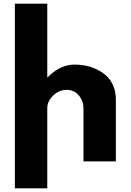

<svg xmlns="http://www.w3.org/2000/svg" viewBox="-20 -880 714 1047"><path d="M61 147V-859.9H237.8V-459H240.2Q309.1 -527.8 387.2 -527.8Q417 -527.8 446.8 -522Q476.6 -516.1 506.8 -502Q537.1 -487.8 560.1 -466.8Q583 -445.8 597.4 -412.4Q611.8 -378.9 611.8 -337.9V0H435.1V-290Q435.1 -330.1 409.4 -360.1Q383.8 -390.1 342.8 -390.1Q302.7 -390.1 270.3 -359.1Q237.8 -328.1 237.8 -290V147Z"/></svg>

Font: Hussar Preview
Style: Bold
Weight: 700
Foundry: Cannot Into Space Fonts, PlusOne Fonts
Version: Version 2.29RC2 "Millennial"